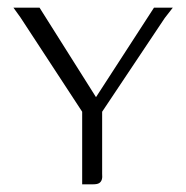

<svg xmlns="http://www.w3.org/2000/svg" viewBox="-20 -480 484 500"><path d="M194 0V-189L33 -435L15 -460H83L230 -227L381 -460H430L409 -433L246 -189V-28Q247 -18 245 -12Q243 -6 238 -3Q233 0 222 0Z"/></svg>

Font: Genos Thin Light
Style: Regular
Weight: 300
Version: Version 1.010